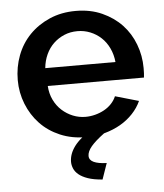

<svg xmlns="http://www.w3.org/2000/svg" viewBox="-52 -579 701 823"><g transform="rotate(-5 298.0 -168.0)"><path d="M304 10Q241 10 190.5 -11.5Q140 -33 105 -70Q70 -107 50.5 -156Q31 -205 31 -259Q31 -315 50 -365Q69 -415 105 -452Q141 -489 191.5 -511Q242 -533 304 -533Q367 -533 417 -510.5Q467 -488 501.5 -451.5Q536 -415 554.5 -366Q573 -317 573 -264Q573 -252 572.5 -241Q572 -230 571 -223H157Q159 -190 172 -163Q185 -136 206 -117Q227 -98 253 -87.5Q279 -77 307 -77Q328 -77 349 -82.5Q370 -88 388 -98Q406 -108 419.5 -122.5Q433 -137 440 -154L541 -125Q528 -96 504.5 -71Q481 -46 450.5 -28.5Q420 -11 382.5 -0.5Q345 10 304 10ZM455 -300Q452 -332 439 -359.5Q426 -387 405.5 -406Q385 -425 359 -435.5Q333 -446 304 -446Q273 -446 247 -435Q221 -424 201 -405Q181 -386 168.5 -359Q156 -332 153 -300ZM228 110Q228 76 252 43.5Q276 11 327 -19H363L380 0Q341 29 323 50.5Q305 72 305 91Q305 109 324.5 118Q344 127 380 128L356 197Q318 194 293.5 185.5Q269 177 254.5 165Q240 153 234 138.5Q228 124 228 110Z"/></g></svg>

Font: Rising Sun SemiBold
Style: Regular
Weight: 600
Designer: Matt McInerney, Pablo Impallari, Rodrigo Fuenzalida (Raleway font), Stephen Hutchings (Greek), Cristiano Sobral (main ch
Foundry: The Rising Sun Project Authors
Version: Version 4.327; ttfautohint (v1.8.4.7-5d5b-dirty)